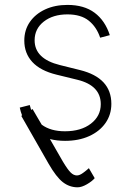

<svg xmlns="http://www.w3.org/2000/svg" viewBox="-20 -574 535 798"><path d="M115.4 -120.7Q125.7 -103 135.1 -86.8Q144.5 -70.7 153.4 -55.8Q190.3 -28.4 250 -28.4Q316.8 -28.4 357.8 -60Q398.8 -91.6 398.8 -141Q398.8 -218.8 301.5 -242.5L214.5 -263.8Q147.7 -280.2 114.3 -316.4Q81 -352.6 81 -405.2Q81 -449.2 104 -482.6Q127.1 -516 167.6 -534.8Q208.1 -553.6 260.3 -553.6Q329.5 -553.6 373.2 -521Q416.9 -488.3 436.4 -427.9L396.3 -417.3Q381.4 -462 348.9 -488.1Q316.4 -514.2 260.3 -514.2Q200.3 -514.2 162.1 -484.4Q123.9 -454.5 123.9 -406.6Q123.9 -329.5 229 -303.6L312.9 -282.7Q442.8 -250.4 442.8 -142.4Q442.8 -97.3 418.3 -62.5Q393.8 -27.7 350.5 -8.2Q307.2 11.4 250.4 11.4Q216.3 11.4 187.5 3.9Q221.6 64.3 241.1 97.1Q260.7 130 273.3 142.6Q285.9 155.2 299.7 155.2Q311.1 155.2 325.8 144.2Q340.6 133.2 349.4 125L373.6 166.5Q363.3 179 341.4 191.8Q319.6 204.5 302.6 204.5Q268.8 204.5 241.3 183.2Q213.8 161.9 181.8 106.2L68.5 -92.3L71.7 -94.5Q65.7 -109.7 62.1 -126.8L103.7 -137.4Q106.2 -126.8 109.4 -117.2Z"/></svg>

Font: Inter UI Extra Light
Style: Regular
Weight: 200
Designer: Rasmus Andersson
Foundry: rsms
Version: 3.2;8d6f07862